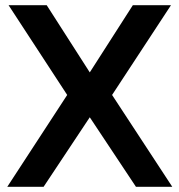

<svg xmlns="http://www.w3.org/2000/svg" viewBox="-20 -720 691 740"><path d="M8 0 239 -354 13 -700H160L326 -441L492 -700H639L412 -354L644 0H504L326 -268L148 0Z"/></svg>

Font: SUSE SemiBold
Style: Regular
Weight: 600
Designer: Rene Bieder
Foundry: SUSE
Version: Version 1.000